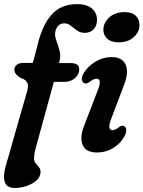

<svg xmlns="http://www.w3.org/2000/svg" viewBox="-31 -744 710 950"><path d="M40 -398.5Q40 -413.5 51.5 -423Q63 -432.5 82.5 -432.5H131.5L154 -518Q176.5 -615.5 222.5 -669.5Q268.5 -723.5 351 -723.5Q400.5 -723.5 424.8 -701Q449 -678.5 449 -647Q449 -617 432.5 -599.2Q416 -581.5 388.5 -581.5Q366 -581.5 349.8 -593.2Q333.5 -605 319.2 -616.8Q305 -628.5 287 -628.5Q254.5 -628.5 243.5 -591Q238 -570.5 246.8 -546.5Q255.5 -522.5 263.2 -495.2Q271 -468 262.5 -437.5L261 -432H316Q337.5 -432 349.2 -425.2Q361 -418.5 361 -400.5Q361 -375.5 339.5 -357.2Q318 -339 289.5 -339H235.5L143.5 -3Q140 10 138.8 20.5Q137.5 31 137.5 40.5Q137.5 55 145.5 64.2Q153.5 73.5 161.5 83Q169.5 92.5 169.5 107.5Q169.5 130 150.5 147.8Q131.5 165.5 102.2 175.8Q73 186 41 186Q3.5 186 -7 157.2Q-17.5 128.5 -2 75L103.5 -293.5Q111 -320 104 -335Q97 -350 72 -358Q40 -377 40 -398.5ZM556 -534.5Q518.5 -534.5 499 -553Q479.5 -571.5 480.5 -599Q481.5 -632 509.8 -658Q538 -684 586 -684Q623.5 -684 641.8 -665Q660 -646 659 -617Q658 -584.5 630 -559.5Q602 -534.5 556 -534.5ZM520.5 -159.5Q497 -100 526 -100Q539.5 -100 558.5 -115.5Q573 -125.5 582.5 -120Q591.5 -116.5 593.5 -103Q595.5 -89.5 584.5 -69Q565 -33.5 529 -11.5Q493 10.5 449.5 10.5Q393.5 10.5 377.8 -27.2Q362 -65 387 -126.5L450.5 -291.5Q464.5 -325 462.8 -339.8Q461 -354.5 446 -354.5Q432 -354.5 411.5 -338Q396 -327.5 386 -332.5Q376 -336.5 374 -350Q372 -363.5 383.5 -383Q404 -416.5 441.5 -439Q479 -461.5 521 -461.5Q574 -461.5 590.8 -423.8Q607.5 -386 581.5 -320.5Z"/></svg>

Font: Fraunces 72pt S100 SemiBold
Style: Italic
Weight: 600
Italic angle: -16°
Version: Version 1.000; ttfautohint (v1.8.3)